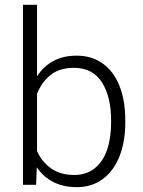

<svg xmlns="http://www.w3.org/2000/svg" viewBox="-20 -770 594 800"><path d="M502 -269V-258.8Q502 -179.7 478 -118.9Q454.1 -58.1 408.4 -24.2Q362.8 9.8 300.3 9.8Q243.7 9.8 201.9 -11.7Q160.2 -33.2 133.3 -72.8L130.4 0H75.7V-750H134.3V-452.1Q161.1 -493.7 202.4 -515.9Q243.7 -538.1 299.3 -538.1Q362.8 -538.1 408.4 -505.1Q454.1 -472.2 478 -411.6Q502 -351.1 502 -269ZM442.9 -269Q442.9 -367.2 404.5 -427.2Q366.2 -487.3 288.1 -487.3Q227.5 -487.3 190.4 -457.3Q153.3 -427.2 134.3 -379.4V-140.6Q154.3 -95.7 192.9 -68.4Q231.4 -41 289.1 -41Q340.3 -41 375 -69.1Q409.7 -97.2 426.3 -146.2Q442.9 -195.3 442.9 -258.8Z"/></svg>

Font: Heebo Light
Style: Regular
Weight: 300
Designer: Oded Ezer
Foundry: Meir Sadan
Version: Version 2.001; ttfautohint (v1.5.14-ce02) -l 8 -r 50 -G 200 